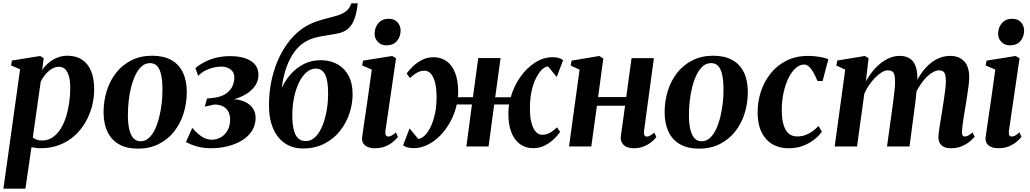

<svg xmlns="http://www.w3.org/2000/svg" viewBox="-22 -882 6201 1156"><path d="M-1.5 254 99 -464.5 44.5 -488.5 50 -517.5 220 -545 241 -531.5 232 -460.5Q247.5 -484 270.5 -503.5Q293.5 -523 322.5 -534.8Q351.5 -546.5 384 -546.5Q435.5 -546.5 471.5 -523Q507.5 -499.5 526.2 -454.5Q545 -409.5 545 -344.5Q545 -290.5 531 -238.8Q517 -187 490 -141.8Q463 -96.5 424 -62.2Q385 -28 334.2 -8.8Q283.5 10.5 222.5 10.5Q209 10.5 194.8 8.5Q180.5 6.5 167.5 4L131 254ZM175.5 -54.5Q185 -46 199 -41Q213 -36 232 -36Q267.5 -36 295 -55Q322.5 -74 342.8 -106.2Q363 -138.5 375.8 -179.5Q388.5 -220.5 394.8 -265.2Q401 -310 401 -352.5Q401 -391 393.8 -419.8Q386.5 -448.5 371.5 -464.2Q356.5 -480 332.5 -480Q309.5 -480 288 -466.2Q266.5 -452.5 249.5 -431.8Q232.5 -411 223 -389.5Z M893.5 -546.5Q962.5 -546.5 1009 -520.8Q1055.5 -495 1079 -446Q1102.5 -397 1102.5 -328Q1102.5 -260 1083 -198.5Q1063.5 -137 1025.8 -89.5Q988 -42 933.2 -14.5Q878.5 13 809 13Q741 13 694.8 -13.2Q648.5 -39.5 625.2 -88.2Q602 -137 601.5 -205Q601.5 -274 621 -335.8Q640.5 -397.5 678.2 -445Q716 -492.5 770.5 -519.5Q825 -546.5 893.5 -546.5ZM881 -502Q852.5 -502 830.5 -482.2Q808.5 -462.5 793 -429.5Q777.5 -396.5 767.2 -355.8Q757 -315 752.5 -272Q748 -229 748 -190.5Q748 -137 756.8 -101.5Q765.5 -66 782.2 -48.8Q799 -31.5 824 -31.5Q852.5 -31.5 874.2 -51.2Q896 -71 911.5 -104.2Q927 -137.5 937 -178.5Q947 -219.5 951.8 -262.2Q956.5 -305 956 -343.5Q956 -397.5 948 -432.5Q940 -467.5 923.8 -484.8Q907.5 -502 881 -502Z M1249.5 10.5Q1210.5 10.5 1179.5 3.5Q1148.5 -3.5 1127.8 -12.5Q1107 -21.5 1097.5 -26.5L1135.5 -112Q1151.5 -93.5 1169.8 -77Q1188 -60.5 1209 -50.8Q1230 -41 1252.5 -41Q1284 -41 1309.2 -56.2Q1334.5 -71.5 1349 -98.8Q1363.5 -126 1363.5 -162Q1363.5 -189 1353 -209.5Q1342.5 -230 1320.8 -241.5Q1299 -253 1266.5 -252.5L1211 -239.5L1224 -288.5L1265.5 -293Q1315 -300 1341.8 -320.2Q1368.5 -340.5 1378.8 -366.2Q1389 -392 1389 -414.5Q1389 -447.5 1365.8 -464.2Q1342.5 -481 1311.5 -481Q1289.5 -481 1265.2 -475.8Q1241 -470.5 1216.8 -458.5Q1192.5 -446.5 1171 -425.5L1154.5 -472.5Q1179.5 -493 1211 -509.2Q1242.5 -525.5 1281 -534.8Q1319.5 -544 1364.5 -544Q1442 -544 1488 -515.2Q1534 -486.5 1534 -431Q1534 -397.5 1517 -370.5Q1500 -343.5 1471.5 -323.5Q1443 -303.5 1407.2 -290.8Q1371.5 -278 1334.5 -273.5L1328.5 -281.5Q1387.5 -290 1429.8 -277.5Q1472 -265 1494.5 -237.5Q1517 -210 1517 -174Q1517 -127 1493.8 -92.2Q1470.5 -57.5 1432 -34.8Q1393.5 -12 1346 -0.8Q1298.5 10.5 1249.5 10.5Z M2132 -862 2127.5 -829.5Q2120.5 -788.5 2108 -758Q2095.5 -727.5 2072.5 -708Q2049.5 -688.5 2009.5 -680Q1999.5 -678 1987.8 -676Q1976 -674 1963.5 -672Q1943.5 -668.5 1918 -664.5Q1892.5 -660.5 1864.8 -652Q1837 -643.5 1810 -626.5Q1778.5 -607.5 1750.5 -569.5Q1722.5 -531.5 1702.8 -477Q1683 -422.5 1674.5 -353.5Q1696 -399 1729.8 -436.8Q1763.5 -474.5 1808.5 -497Q1853.5 -519.5 1908.5 -519.5Q1966.5 -519.5 2009.8 -495.2Q2053 -471 2077 -425.5Q2101 -380 2101 -315Q2101 -257.5 2082 -199.5Q2063 -141.5 2025.2 -93.8Q1987.5 -46 1931 -17Q1874.5 12 1800 12Q1755.5 12 1718.5 -5Q1681.5 -22 1654.5 -54.8Q1627.5 -87.5 1612.5 -135.5Q1597.5 -183.5 1597.5 -246Q1597.5 -332.5 1614.8 -407.2Q1632 -482 1662 -542.5Q1692 -603 1730.2 -647.5Q1768.5 -692 1810.5 -718Q1845 -739.5 1879.5 -751.5Q1914 -763.5 1946.8 -771.5Q1979.5 -779.5 2007.5 -788Q2035.5 -796.5 2056.5 -810.8Q2077.5 -825 2088.5 -850L2093.5 -862ZM1879.5 -469Q1848 -469 1821.8 -445.5Q1795.5 -422 1776.5 -381.5Q1757.5 -341 1747.5 -290Q1737.5 -239 1738 -184Q1738.5 -135 1746.5 -101.2Q1754.5 -67.5 1772.5 -50Q1790.5 -32.5 1819 -32.5Q1852.5 -32.5 1878 -58.8Q1903.5 -85 1920.5 -128Q1937.5 -171 1945.8 -222.2Q1954 -273.5 1953.5 -323.5Q1953 -401 1934.5 -435Q1916 -469 1879.5 -469Z M2234.5 10.5Q2210.5 10.5 2192.2 3Q2174 -4.5 2164.8 -19.5Q2155.5 -34.5 2158.5 -57.5Q2160.5 -73 2164.8 -102.2Q2169 -131.5 2175 -172Q2181 -212.5 2188 -260.2Q2195 -308 2202.2 -359.8Q2209.5 -411.5 2216.5 -463L2158.5 -488L2164 -517L2339.5 -545L2362.5 -531L2298.5 -94Q2296.5 -75.5 2301.2 -67.8Q2306 -60 2315.5 -60Q2325.5 -60 2335.8 -65.5Q2346 -71 2361.5 -85L2374 -58Q2365 -46 2346.5 -29.8Q2328 -13.5 2300 -1.5Q2272 10.5 2234.5 10.5ZM2303.5 -609Q2272.5 -609 2252.5 -630.5Q2232.5 -652 2233.5 -680.5Q2234.5 -718 2257 -743.5Q2279.5 -769 2318 -769Q2353 -769 2371.5 -747.5Q2390 -726 2390 -699Q2390 -661.5 2368 -635.2Q2346 -609 2303.5 -609Z M2468.5 10Q2446.5 10 2431.2 5.5Q2416 1 2405 -7L2444 -109Q2449 -103 2455.8 -94.5Q2462.5 -86 2470 -77Q2477.5 -68 2484.5 -59.8Q2491.5 -51.5 2496.5 -45.5Q2514.5 -47 2533.8 -64.8Q2553 -82.5 2569.5 -115.5Q2586 -148.5 2596.2 -194.2Q2606.5 -240 2606.5 -297Q2606.5 -352 2596.8 -387.5Q2587 -423 2570.8 -439.8Q2554.5 -456.5 2534.5 -456.5Q2510.5 -456.5 2489.8 -445Q2469 -433.5 2446 -412L2426.5 -439.5Q2436 -453.5 2458.5 -476.8Q2481 -500 2514.2 -518.8Q2547.5 -537.5 2588.5 -537.5Q2632 -537.5 2665.5 -514.5Q2699 -491.5 2717.8 -444.8Q2736.5 -398 2736.5 -326.5Q2736.5 -319.5 2736.2 -311.5Q2736 -303.5 2735 -296.5L2825.5 -297L2857.5 -532.5H2992L2959.5 -296.5H3053Q3071.5 -362.5 3109.8 -417.2Q3148 -472 3198.8 -504.8Q3249.5 -537.5 3305.5 -537.5Q3327.5 -537.5 3342.5 -533Q3357.5 -528.5 3368.5 -520L3330 -418.5Q3325 -424.5 3318 -433Q3311 -441.5 3303.8 -450.5Q3296.5 -459.5 3289.5 -467.8Q3282.5 -476 3277 -482Q3259.5 -481 3240.8 -462.8Q3222 -444.5 3205.2 -411.5Q3188.5 -378.5 3178.5 -332.8Q3168.5 -287 3168.5 -230Q3168.5 -176 3178.2 -140.8Q3188 -105.5 3204.8 -88Q3221.5 -70.5 3241.5 -70.5Q3266 -70.5 3287.2 -81.8Q3308.5 -93 3331.5 -115.5L3350.5 -87.5Q3341.5 -74 3319 -50.5Q3296.5 -27 3263 -8.5Q3229.5 10 3187.5 10Q3141.5 10 3107.8 -15Q3074 -40 3055.8 -88Q3037.5 -136 3039 -204.5Q3039 -215.5 3040 -228Q3041 -240.5 3043 -253H2953.5L2919.5 0H2786L2819.5 -253H2728Q2716 -198 2690.2 -150.5Q2664.5 -103 2629.5 -67Q2594.5 -31 2553.2 -10.5Q2512 10 2468.5 10Z M3855.5 -93.5Q3853.5 -75 3858.8 -67.2Q3864 -59.5 3872 -59.5Q3880.5 -59.5 3891 -64.8Q3901.5 -70 3917.5 -83.5L3930 -57Q3922 -46 3903.8 -30Q3885.5 -14 3857.8 -1.8Q3830 10.5 3793 10.5Q3770 10.5 3751.2 2.5Q3732.5 -5.5 3722.8 -22.5Q3713 -39.5 3716.5 -66L3741.5 -245.5H3572L3538 0H3404L3467.5 -462.5L3414 -487.5L3419.5 -517L3586 -545L3610.5 -529.5L3579 -297.5H3748.5L3780.5 -532H3915Z M4271.5 -546.5Q4340.5 -546.5 4387 -520.8Q4433.5 -495 4457 -446Q4480.5 -397 4480.5 -328Q4480.5 -260 4461 -198.5Q4441.5 -137 4403.8 -89.5Q4366 -42 4311.2 -14.5Q4256.5 13 4187 13Q4119 13 4072.8 -13.2Q4026.5 -39.5 4003.2 -88.2Q3980 -137 3979.5 -205Q3979.5 -274 3999 -335.8Q4018.5 -397.5 4056.2 -445Q4094 -492.5 4148.5 -519.5Q4203 -546.5 4271.5 -546.5ZM4259 -502Q4230.5 -502 4208.5 -482.2Q4186.5 -462.5 4171 -429.5Q4155.5 -396.5 4145.2 -355.8Q4135 -315 4130.5 -272Q4126 -229 4126 -190.5Q4126 -137 4134.8 -101.5Q4143.5 -66 4160.2 -48.8Q4177 -31.5 4202 -31.5Q4230.5 -31.5 4252.2 -51.2Q4274 -71 4289.5 -104.2Q4305 -137.5 4315 -178.5Q4325 -219.5 4329.8 -262.2Q4334.5 -305 4334 -343.5Q4334 -397.5 4326 -432.5Q4318 -467.5 4301.8 -484.8Q4285.5 -502 4259 -502Z M4726 10.5Q4639.5 10.5 4589.8 -45.8Q4540 -102 4539.5 -205Q4539 -266.5 4558 -326.8Q4577 -387 4615.2 -436.5Q4653.5 -486 4711 -515.8Q4768.5 -545.5 4844 -545.5Q4873 -545.5 4907.2 -540.5Q4941.5 -535.5 4965.5 -525.5L4930.5 -393.5L4899.5 -395Q4887.5 -424.5 4874.8 -446.8Q4862 -469 4848.2 -481.2Q4834.5 -493.5 4819.5 -493.5Q4794.5 -493.5 4770.2 -473Q4746 -452.5 4726.8 -414.8Q4707.5 -377 4696 -325.5Q4684.5 -274 4685 -212.5Q4686 -159.5 4697 -126Q4708 -92.5 4728.2 -76.5Q4748.5 -60.5 4778 -60.5Q4805.5 -60.5 4829 -69.5Q4852.5 -78.5 4871.8 -92.8Q4891 -107 4906 -124L4926.5 -89Q4911.5 -67.5 4883.8 -44.5Q4856 -21.5 4816.8 -5.5Q4777.5 10.5 4726 10.5Z M5207.5 -531.5 5191.5 -392Q5207 -421 5228.5 -448.5Q5250 -476 5276.5 -498Q5303 -520 5332.8 -532.8Q5362.5 -545.5 5394.5 -545.5Q5431.5 -545.5 5455.5 -530Q5479.5 -514.5 5490.8 -483.2Q5502 -452 5501.5 -405Q5501.5 -397.5 5500.8 -387.2Q5500 -377 5498.5 -365.8Q5497 -354.5 5495.5 -343.5L5478.5 -349.5Q5495.5 -395 5518.8 -431Q5542 -467 5570.2 -492.5Q5598.5 -518 5631 -531.8Q5663.5 -545.5 5698.5 -545.5Q5752 -545.5 5782.8 -513.5Q5813.5 -481.5 5813.5 -416.5Q5813.5 -396 5809.8 -366.5Q5806 -337 5801 -305Q5796 -273 5791.5 -244.5Q5787 -218 5782.2 -189Q5777.5 -160 5774 -133.8Q5770.5 -107.5 5769.5 -89Q5769.5 -72 5774.2 -66Q5779 -60 5786.5 -60Q5796 -60 5807 -65.5Q5818 -71 5833.5 -85L5846 -58.5Q5837.5 -48 5818.8 -31.8Q5800 -15.5 5771 -2.5Q5742 10.5 5702.5 10.5Q5676 10.5 5659.5 1.8Q5643 -7 5635.5 -22.2Q5628 -37.5 5628 -57.5Q5628.5 -72.5 5632.2 -100Q5636 -127.5 5641.5 -159.2Q5647 -191 5651.5 -220.5Q5656 -250 5661 -282.2Q5666 -314.5 5669.5 -344Q5673 -373.5 5673 -395.5Q5672.5 -431 5663.5 -444.8Q5654.5 -458.5 5632 -458.5Q5613 -458.5 5591.2 -445.2Q5569.5 -432 5547.8 -408.2Q5526 -384.5 5507.5 -353Q5489 -321.5 5476.5 -284.5L5498.5 -365.5Q5497 -345 5495.2 -324Q5493.5 -303 5491 -281.8Q5488.5 -260.5 5485.5 -239L5454 0H5318.5L5349 -219.5Q5353 -250 5357.2 -282Q5361.5 -314 5364.5 -343.5Q5367.5 -373 5367 -394.5Q5366.5 -432 5357 -445.2Q5347.5 -458.5 5323 -458.5Q5306.5 -458.5 5287.2 -447Q5268 -435.5 5248.2 -415.5Q5228.5 -395.5 5211.2 -370.5Q5194 -345.5 5182 -318.5L5138 0H5003.5L5067 -463L5013.5 -487.5L5019 -517.5L5185.5 -545Z M5988.5 10.5Q5964.5 10.5 5946.2 3Q5928 -4.5 5918.8 -19.5Q5909.5 -34.5 5912.5 -57.5Q5914.5 -73 5918.8 -102.2Q5923 -131.5 5929 -172Q5935 -212.5 5942 -260.2Q5949 -308 5956.2 -359.8Q5963.5 -411.5 5970.5 -463L5912.5 -488L5918 -517L6093.5 -545L6116.5 -531L6052.5 -94Q6050.5 -75.5 6055.2 -67.8Q6060 -60 6069.5 -60Q6079.5 -60 6089.8 -65.5Q6100 -71 6115.5 -85L6128 -58Q6119 -46 6100.5 -29.8Q6082 -13.5 6054 -1.5Q6026 10.5 5988.5 10.5ZM6057.5 -609Q6026.5 -609 6006.5 -630.5Q5986.5 -652 5987.5 -680.5Q5988.5 -718 6011 -743.5Q6033.5 -769 6072 -769Q6107 -769 6125.5 -747.5Q6144 -726 6144 -699Q6144 -661.5 6122 -635.2Q6100 -609 6057.5 -609Z"/></svg>

Font: Merriweather 72pt
Style: Bold Italic
Weight: 700
Italic angle: -7.8°
Version: Version 2.101